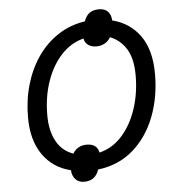

<svg xmlns="http://www.w3.org/2000/svg" viewBox="-57 -826 854 940"><g transform="rotate(-5 370.5 -356.5)"><path d="M319 61Q291 61 275.5 43Q260 25 259 -1Q171 -22 121.5 -93.5Q72 -165 72 -276Q72 -362 94 -437.5Q116 -513 157.5 -573Q199 -633 258 -671.5Q317 -710 390 -721Q401 -750 418.5 -762Q436 -774 464 -774Q493 -774 508 -757.5Q523 -741 524 -714Q611 -692 660.5 -622Q710 -552 710 -435Q710 -320 672.5 -224Q635 -128 564 -66.5Q493 -5 392 7Q382 36 363.5 48.5Q345 61 319 61ZM406 -75Q471 -91 517.5 -143Q564 -195 589.5 -271.5Q615 -348 615 -436Q615 -518 586 -565.5Q557 -613 506 -633Q494 -613 476 -603.5Q458 -594 436 -594Q412 -594 396 -605.5Q380 -617 376 -638Q313 -622 266 -571Q219 -520 193 -444.5Q167 -369 167 -279Q167 -203 195 -151.5Q223 -100 278 -81Q301 -119 346 -119Q397 -119 406 -75Z"/></g></svg>

Font: Manna Sans
Style: Italic
Weight: 400
Italic angle: -12°
Designer: Monotype Design Team
Foundry: Monotype Imaging Inc.
Version: Version 2.001.1; ttfautohint (v1.8.2)